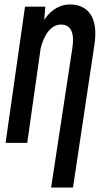

<svg xmlns="http://www.w3.org/2000/svg" viewBox="-20 -610 476 860"><path d="M102 30 162 -393C177 -456 210 -500 253 -500C297 -500 315 -464 304 -394L209 230H307L403 -410C423 -543 365 -590 293 -590C254 -590 211 -571 178 -521L183 -580H92L5 30Z"/></svg>

Font: Smiley Sans Oblique
Style: Regular
Weight: 400
Italic angle: -8°
Designer: oooooohmygosh, Nagisa Chen, Janine Sui, Heda Shi, Jian Li
Foundry: atelierAnchor
Version: Version 2.0.1